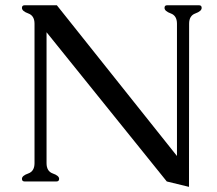

<svg xmlns="http://www.w3.org/2000/svg" viewBox="-20 -706 843 747"><path d="M668.5 -99.1V-613.8Q668.5 -645 644.3 -653.8Q620.1 -662.6 620.1 -675.3Q620.1 -685.5 629.9 -685.5H754.4Q764.6 -685.5 764.6 -675.3Q764.6 -662.6 740.2 -653.8Q715.8 -645 715.8 -613.8L715.3 21L628.9 0L161.1 -580.6V-71.3Q161.1 -39.6 185.5 -31Q210 -22.5 210 -10.3Q210 0 199.7 0H75.7Q65.4 0 65.4 -10.3Q65.4 -22.5 89.8 -31Q114.3 -39.6 114.3 -71.3V-613.8Q114.3 -645 89.8 -653.8Q65.4 -662.6 65.4 -675.3Q65.4 -685.5 75.7 -685.5H201.2Z"/></svg>

Font: Caudex
Style: Regular
Weight: 400
Version: Version 1.04